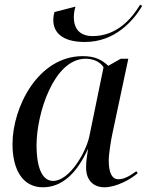

<svg xmlns="http://www.w3.org/2000/svg" viewBox="-20 -784 623 814"><path d="M340 -606C468 -606 546 -697 583 -759L574 -764C539 -706 476 -631 373 -631C321 -631 293 -659 293 -712C293 -726 296 -744 300 -756L211 -733C208 -724 206 -711 206 -699C206 -647 243 -606 340 -606ZM162 10C242 10 305 -48 352 -151H353C348 -118 345 -100 345 -73C345 -21 375 10 423 10C473 10 535 -24 564 -50L558 -58C528 -36 504 -24 482 -24C455 -24 441 -51 441 -104C441 -131 451 -193 456 -215L524 -535H492L439 -505C413 -529 385 -546 331 -546C141 -546 33 -329 33 -173C33 -69 73 10 162 10ZM205 -17C165 -17 135 -60 135 -169C135 -302 208 -535 343 -535C374 -535 404 -523 419 -499L359 -207C346 -142 276 -17 205 -17Z"/></svg>

Font: Noto Serif Display
Style: Italic
Weight: 400
Italic angle: -12°
Designer: Monotype Design Team
Foundry: Monotype Imaging Inc.
Version: Version 2.009